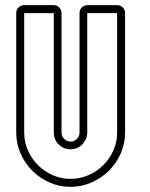

<svg xmlns="http://www.w3.org/2000/svg" viewBox="-20 -712 582 746"><path d="M435 -692Q448 -692 457 -683Q466 -674 466 -661V-197Q466 -154 449 -115.5Q432 -77 403 -48.5Q374 -20 335.5 -3Q297 14 254 14Q211 14 172.5 -3Q134 -20 105.5 -48.5Q77 -77 60 -115.5Q43 -154 43 -197V-661Q43 -674 52 -683Q61 -692 74 -692H189Q201 -692 210 -683Q219 -674 219 -661V-197Q219 -183 229.5 -172.5Q240 -162 254 -162Q269 -162 279 -172.5Q289 -183 289 -197V-661Q289 -674 298 -683Q307 -692 319 -692ZM319 -661V-197Q319 -171 300 -151.5Q281 -132 254 -132Q227 -132 208 -151Q189 -170 189 -197V-661H74V-197Q74 -160 88.5 -127.5Q103 -95 127.5 -70.5Q152 -46 184.5 -31.5Q217 -17 254 -17Q291 -17 324 -31.5Q357 -46 381.5 -70.5Q406 -95 420.5 -127.5Q435 -160 435 -197V-661Z"/></svg>

Font: Lichte PostBus
Style: Regular
Weight: 400
Designer: Peter Wiegel
Version: Version 1.001